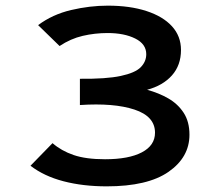

<svg xmlns="http://www.w3.org/2000/svg" viewBox="-20 -649 790 680"><path d="M358 11Q274 11 205 -7Q136 -25 88 -62L166 -142Q197 -115 240.5 -100Q284 -85 352 -85Q436 -85 482.5 -109.5Q529 -134 529 -179Q529 -237 456 -261Q383 -285 263 -277V-370Q356 -369 407.5 -380Q459 -391 478.5 -411Q498 -431 498 -457Q498 -493 459 -512.5Q420 -532 361 -532Q316 -532 273 -522Q230 -512 191 -486L115 -560Q166 -598 232 -613.5Q298 -629 362 -629Q440 -629 498.5 -610Q557 -591 589 -556Q621 -521 621 -472Q621 -418 589 -382Q557 -346 501 -331Q542 -320 576 -300.5Q610 -281 630.5 -249.5Q651 -218 651 -172Q651 -92 577 -40.5Q503 11 358 11Z"/></svg>

Font: Inconsolata ExtraExpanded
Style: Bold
Weight: 700
Width: 8
Monospace: yes
Designer: Raph Levien, Cyreal, Brenton Simpson
Foundry: Raph Levien, Cyreal, Google
Version: Version 3.100; ttfautohint (v1.8.4.7-5d5b)